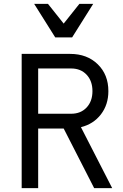

<svg xmlns="http://www.w3.org/2000/svg" viewBox="-20 -981 640 1001"><path d="M351 -624H179V-388H351Q401 -388 431.5 -420.5Q462 -453 462 -506Q462 -559 431.5 -591.5Q401 -624 351 -624ZM179 -311V0H93V-700H346Q434 -700 489.5 -646Q545 -592 545 -506Q545 -435 506 -384.5Q467 -334 402 -318L565 0H471L312 -311ZM356 -786H268L158 -961H230L312 -858L394 -961H466Z"/></svg>

Font: CommitMono
Style: 450Regular
Weight: 450
Designer: Eigil Nikolajsen
Foundry: Eigil Nikolajsen
Version: Version 1.002